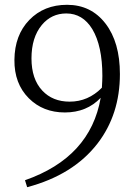

<svg xmlns="http://www.w3.org/2000/svg" viewBox="-20 -762 576 799"><path d="M93 17 84 -12Q356 -107 399 -355Q341 -294 250 -294Q159 -294 100 -353Q39 -414 40 -513Q41 -616 102 -679Q163 -742 259 -742Q359 -742 419 -664Q479 -586 479 -454Q479 -286 386 -165Q285 -34 93 17ZM270 -339Q347 -339 404 -397Q406 -429 406 -446Q406 -571 364 -641Q324 -706 256 -706Q194 -706 154 -658Q111 -606 111 -519Q111 -433 156 -385Q199 -339 270 -339Z"/></svg>

Font: GenRyuMin TW L
Style: Regular
Weight: 300
Version: Version 1.501;PS 1;hotconv 16.6.51;makeotf.lib2.5.65220